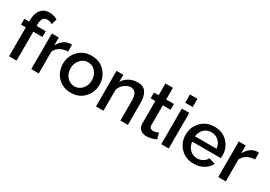

<svg xmlns="http://www.w3.org/2000/svg" viewBox="18 -1586 3440 2442"><g transform="rotate(30 1738.0 -365.0)"><path d="M206 0H96V-425H26V-510H96V-531Q96 -628 141 -684Q186 -740 263 -740Q326 -740 385 -708L361 -626Q326 -647 286 -647Q206 -647 206 -534V-510H340V-425H206Z M716 -527V-428Q651 -426 602 -398Q553 -370 532 -320V0H422V-523H524V-406Q551 -460 594.5 -493Q638 -526 688 -528Q702 -529 716 -527Z M1005 10Q885 10 810.5 -69.5Q736 -149 736 -261Q736 -373 811 -452.5Q886 -532 1005 -532Q1124 -532 1199 -452.5Q1274 -373 1274 -261Q1274 -149 1199 -69.5Q1124 10 1005 10ZM849 -260Q849 -185 894 -134.5Q939 -84 1005 -84Q1071 -84 1116 -135Q1161 -186 1161 -261Q1161 -336 1116 -387Q1071 -438 1005 -438Q941 -438 895 -386Q849 -334 849 -260Z M1841 -319V0H1731V-293Q1731 -434 1638 -434Q1589 -434 1544.5 -399Q1500 -364 1482 -311V0H1372V-523H1472V-418Q1502 -471 1559 -501.5Q1616 -532 1685 -532Q1841 -532 1841 -319Z M2232 -114 2255 -27Q2180 8 2118 8Q2062 8 2026.5 -21.5Q1991 -51 1991 -111V-438H1922V-523H1991V-695H2101V-523H2215V-438H2101V-146Q2101 -120 2116.5 -106.5Q2132 -93 2157 -93Q2193 -93 2232 -114Z M2441 0H2331V-523H2441ZM2441 -609H2331V-730H2441Z M2810 10Q2690 10 2614.5 -68.5Q2539 -147 2539 -260Q2539 -374 2615 -453Q2691 -532 2811 -532Q2930 -532 3004 -453.5Q3078 -375 3078 -265Q3078 -252 3075 -225H2656Q2662 -157 2707 -114Q2752 -71 2814 -71Q2859 -71 2897 -93Q2935 -115 2951 -151L3045 -124Q3017 -64 2954.5 -27Q2892 10 2810 10ZM2653 -301H2969Q2963 -367 2918 -409Q2873 -451 2810 -451Q2747 -451 2703 -409.5Q2659 -368 2653 -301Z M3462 -527V-428Q3397 -426 3348 -398Q3299 -370 3278 -320V0H3168V-523H3270V-406Q3297 -460 3340.5 -493Q3384 -526 3434 -528Q3448 -529 3462 -527Z"/></g></svg>

Font: Raleway
Style: Regular
Weight: 600
Designer: Matt McInerney, Pablo Impallari, Rodrigo Fuenzalida
Foundry: Matt McInerney, Pablo Impallari, Rodrigo Fuenzalida
Version: Version 1.000;PS 001.001;hotconv 1.0.56; ttfautohint (v1.5)